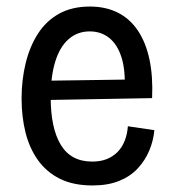

<svg xmlns="http://www.w3.org/2000/svg" viewBox="-20 -555 531 587"><path d="M263 12Q204 12 163 -8.5Q122 -29 96 -65.5Q70 -102 58 -150Q46 -198 46 -254Q46 -311 58.5 -362Q71 -413 96 -452Q121 -491 160.5 -513Q200 -535 255 -535Q303 -535 340 -516.5Q377 -498 401.5 -461.5Q426 -425 437 -373Q448 -321 445 -255L107 -249V-308L386 -312L361 -281Q364 -340 351.5 -379.5Q339 -419 314 -439Q289 -459 254 -459Q217 -459 190 -435.5Q163 -412 149 -367Q135 -322 135 -257Q135 -163 166 -112Q197 -61 262 -61Q287 -61 306 -68.5Q325 -76 339 -90Q353 -104 361 -124Q369 -144 371 -169L452 -157Q449 -125 436.5 -95Q424 -65 401.5 -40.5Q379 -16 344.5 -2Q310 12 263 12Z"/></svg>

Font: Bricolage Grotesque SemiCondensed
Style: Regular
Weight: 400
Width: 4
Designer: Mathieu Triay
Foundry: Atelier Triay
Version: Version 1.001;gftools[0.9.33.dev8+g029e19f]